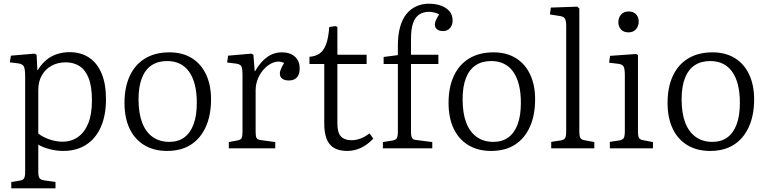

<svg xmlns="http://www.w3.org/2000/svg" viewBox="-20 -802 4145 1038"><path d="M41 216V182L89 174Q104 172 110 162Q116 152 116 127V-388Q116 -426 110 -440.5Q104 -455 81 -459L33 -465L39 -501L166 -512L178 -506L182 -423H184Q206 -458 232 -479Q258 -500 289.5 -510Q321 -520 356 -520Q417 -520 461 -491Q505 -462 529 -405.5Q553 -349 553 -266Q553 -178 525 -115Q497 -52 445 -19Q393 14 322 14Q286 14 249 4.5Q212 -5 187 -20V126Q187 150 193 160Q199 170 219 173L280 182V216ZM318 -36Q365 -36 401 -61Q437 -86 457 -135Q477 -184 477 -259Q477 -334 459.5 -379Q442 -424 410 -444.5Q378 -465 336 -465Q292 -465 258.5 -446.5Q225 -428 206 -394.5Q187 -361 187 -315V-80Q211 -61 247 -48.5Q283 -36 318 -36Z M883 14Q811 14 759 -18Q707 -50 680 -108Q653 -166 653 -246Q653 -330 681.5 -391.5Q710 -453 764.5 -486Q819 -519 896 -519Q966 -519 1016.5 -488Q1067 -457 1094 -399.5Q1121 -342 1121 -265Q1121 -179 1092.5 -116Q1064 -53 1011.5 -19.5Q959 14 883 14ZM895 -35Q943 -35 976 -59Q1009 -83 1026.5 -130Q1044 -177 1044 -246Q1044 -301 1033.5 -343Q1023 -385 1002.5 -414Q982 -443 952 -457.5Q922 -472 884 -472Q834 -472 799.5 -449Q765 -426 747 -380Q729 -334 729 -265Q729 -190 748.5 -139Q768 -88 805.5 -61.5Q843 -35 895 -35Z M1217 0V-34L1265 -43Q1281 -46 1286 -55Q1291 -64 1291 -90V-396Q1291 -431 1285 -443Q1279 -455 1257 -458L1208 -464L1213 -501L1339 -512L1350 -506L1357 -417H1359Q1387 -466 1423 -492.5Q1459 -519 1504 -519Q1548 -519 1574 -496Q1600 -473 1600 -433Q1600 -410 1593 -395.5Q1586 -381 1573 -374Q1560 -367 1541 -367Q1519 -367 1506 -376.5Q1493 -386 1493 -404Q1493 -412 1495.5 -420Q1498 -428 1503 -438.5Q1508 -449 1516 -462Q1489 -474 1462.5 -465.5Q1436 -457 1413 -434.5Q1390 -412 1376 -380.5Q1362 -349 1362 -314V-88Q1362 -65 1367 -56Q1372 -47 1388 -45L1468 -34V0Z M1857 14Q1813 14 1785.5 -2.5Q1758 -19 1745.5 -52Q1733 -85 1733 -134V-456H1653V-495Q1685 -497 1707.5 -512.5Q1730 -528 1743 -563Q1756 -598 1760 -656L1794 -661L1804 -656V-506H1962V-456H1804V-134Q1804 -84 1823.5 -64Q1843 -44 1879 -44Q1905 -44 1929 -53Q1953 -62 1978 -81L1998 -52Q1965 -18 1930 -2Q1895 14 1857 14Z M2050 0V-34L2100 -42Q2119 -45 2125 -54.5Q2131 -64 2131 -93V-456H2054V-494L2131 -504V-555Q2131 -613 2143 -656Q2155 -699 2177.5 -726.5Q2200 -754 2231 -768Q2262 -782 2298 -782Q2335 -782 2364 -771.5Q2393 -761 2410 -741Q2427 -721 2427 -691Q2427 -667 2413 -650.5Q2399 -634 2375 -634Q2355 -634 2343 -643.5Q2331 -653 2331 -668Q2331 -678 2335.5 -690Q2340 -702 2354 -724Q2345 -730 2329.5 -734Q2314 -738 2298 -738Q2267 -738 2245 -722.5Q2223 -707 2212.5 -675Q2202 -643 2202 -592V-506H2350V-456H2202V-89Q2202 -66 2208 -56Q2214 -46 2232 -45L2317 -34V0Z M2635 14Q2563 14 2511 -18Q2459 -50 2432 -108Q2405 -166 2405 -246Q2405 -330 2433.5 -391.5Q2462 -453 2516.5 -486Q2571 -519 2648 -519Q2718 -519 2768.5 -488Q2819 -457 2846 -399.5Q2873 -342 2873 -265Q2873 -179 2844.5 -116Q2816 -53 2763.5 -19.5Q2711 14 2635 14ZM2647 -35Q2695 -35 2728 -59Q2761 -83 2778.5 -130Q2796 -177 2796 -246Q2796 -301 2785.5 -343Q2775 -385 2754.5 -414Q2734 -443 2704 -457.5Q2674 -472 2636 -472Q2586 -472 2551.5 -449Q2517 -426 2499 -380Q2481 -334 2481 -265Q2481 -190 2500.5 -139Q2520 -88 2557.5 -61.5Q2595 -35 2647 -35Z M2960 0V-35L3012 -43Q3029 -46 3035 -55.5Q3041 -65 3041 -93V-659Q3041 -691 3034 -702Q3027 -713 3003 -716L2953 -724L2958 -761L3101 -766L3112 -756V-89Q3112 -68 3117 -57.5Q3122 -47 3140 -44L3193 -34V0Z M3277 0V-35L3329 -43Q3346 -46 3352 -55.5Q3358 -65 3358 -93V-394Q3358 -430 3351.5 -442Q3345 -454 3323 -457L3273 -463L3278 -500L3418 -510L3429 -505V-89Q3429 -68 3434 -57.5Q3439 -47 3457 -44L3510 -34V0ZM3378 -627Q3352 -627 3337.5 -642.5Q3323 -658 3323 -682Q3323 -707 3338 -723.5Q3353 -740 3378 -740Q3404 -740 3418.5 -725Q3433 -710 3433 -685Q3433 -661 3418.5 -644Q3404 -627 3378 -627Z M3819 14Q3747 14 3695 -18Q3643 -50 3616 -108Q3589 -166 3589 -246Q3589 -330 3617.5 -391.5Q3646 -453 3700.5 -486Q3755 -519 3832 -519Q3902 -519 3952.5 -488Q4003 -457 4030 -399.5Q4057 -342 4057 -265Q4057 -179 4028.5 -116Q4000 -53 3947.5 -19.5Q3895 14 3819 14ZM3831 -35Q3879 -35 3912 -59Q3945 -83 3962.5 -130Q3980 -177 3980 -246Q3980 -301 3969.5 -343Q3959 -385 3938.5 -414Q3918 -443 3888 -457.5Q3858 -472 3820 -472Q3770 -472 3735.5 -449Q3701 -426 3683 -380Q3665 -334 3665 -265Q3665 -190 3684.5 -139Q3704 -88 3741.5 -61.5Q3779 -35 3831 -35Z"/></svg>

Font: Literata 18pt Light
Style: Regular
Weight: 300
Designer: Latin by Veronika Burian and Jose Scaglione. Greek by Irene Vlachou. Cyrillic by Vera Evstafieva.
Foundry: TypeTogether
Version: Version 3.103;gftools[0.9.29]